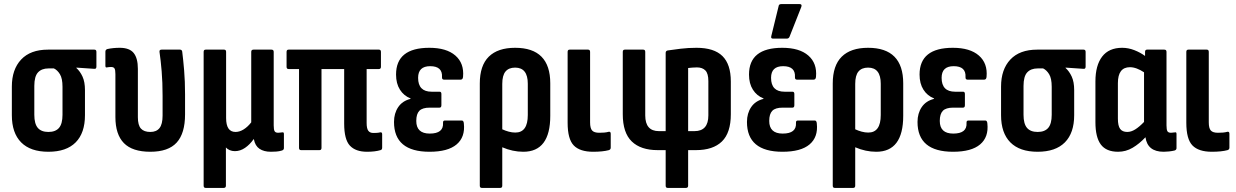

<svg xmlns="http://www.w3.org/2000/svg" viewBox="-20 -735 6051 940"><path d="M217 8Q129 8 83.5 -38Q38 -84 38 -171V-311Q38 -395 83.5 -443.5Q129 -492 215 -492H442Q452 -492 452 -481V-409Q452 -397 442 -398L354 -404V-402Q372 -386 384 -360Q396 -334 396 -294V-171Q396 -84 350.5 -38Q305 8 217 8ZM217 -89Q252 -89 269 -109Q286 -129 286 -173V-310Q286 -351 273.5 -371.5Q261 -392 244 -400H217Q184 -400 166 -380.5Q148 -361 148 -314V-173Q148 -129 165 -109Q182 -89 217 -89Z M716 8Q628 8 586.5 -34.5Q545 -77 545 -162V-372Q545 -393 540.5 -400Q536 -407 524 -407Q519 -407 513.5 -406.5Q508 -406 503 -405Q496 -403 496 -413V-482Q496 -492 506 -495Q534 -501 566 -501Q614 -501 634.5 -475.5Q655 -450 655 -398V-161Q655 -122 670 -105.5Q685 -89 716 -89Q746 -89 761 -108Q776 -127 776 -169V-265Q776 -332 771.5 -386Q767 -440 761 -480Q759 -492 771 -492H861Q870 -492 872 -483Q877 -444 881.5 -390.5Q886 -337 886 -273V-175Q886 -82 845 -37Q804 8 716 8Z M987 185Q977 185 977 174V-481Q977 -492 987 -492H1077Q1087 -492 1087 -481V-157Q1087 -89 1133 -89Q1153 -89 1173 -101.5Q1193 -114 1210 -136V-481Q1210 -492 1221 -492H1309Q1320 -492 1320 -481V-121Q1320 -100 1324.5 -92.5Q1329 -85 1342 -85Q1348 -85 1352.5 -86Q1357 -87 1362 -87Q1370 -89 1370 -79V-10Q1370 -1 1360 2Q1347 6 1333 7Q1319 8 1306 8Q1272 8 1250.5 -6.5Q1229 -21 1223 -53L1222 -54Q1203 -27 1179.5 -11Q1156 5 1130 5Q1116 5 1104.5 0Q1093 -5 1086 -13V174Q1086 185 1075 185Z M1777 8Q1721 8 1693 -22Q1665 -52 1665 -130V-397H1554V-11Q1554 0 1544 0H1454Q1444 0 1444 -11V-397H1393Q1383 -397 1383 -408V-481Q1383 -492 1393 -492H1835Q1845 -492 1845 -481V-408Q1845 -397 1835 -397H1775V-133Q1775 -106 1783 -95Q1791 -84 1808 -84Q1816 -84 1824.5 -84.5Q1833 -85 1841 -87Q1851 -89 1851 -78V-12Q1851 -2 1843 0Q1816 8 1777 8Z M2083 8Q1909 8 1909 -138Q1909 -180 1929.5 -210.5Q1950 -241 1990 -251V-253Q1957 -266 1938 -296Q1919 -326 1919 -370Q1919 -501 2082 -501Q2166 -501 2209.5 -463Q2253 -425 2247 -359Q2246 -345 2235 -345H2154Q2143 -345 2144 -358Q2147 -411 2086 -411Q2027 -411 2027 -354Q2027 -286 2093 -286H2132Q2141 -286 2141 -275V-220Q2141 -208 2132 -208H2084Q2048 -208 2033 -192.5Q2018 -177 2018 -143Q2018 -81 2084 -81Q2152 -81 2149 -133Q2148 -145 2158 -145H2241Q2250 -145 2251 -130Q2258 -64 2215.5 -28Q2173 8 2083 8Z M2339 185Q2329 185 2329 174V-326Q2329 -414 2373 -457.5Q2417 -501 2502 -501Q2674 -501 2674 -327V-168Q2674 8 2542 8Q2490 8 2439 -14V174Q2439 185 2429 185ZM2439 -324V-102Q2454 -95 2470.5 -90.5Q2487 -86 2503 -86Q2564 -86 2564 -172V-325Q2564 -404 2502 -404Q2471 -404 2455 -385Q2439 -366 2439 -324Z M2884 8Q2819 8 2789 -23Q2759 -54 2759 -134V-481Q2759 -492 2769 -492H2859Q2869 -492 2869 -481V-136Q2869 -107 2879 -96Q2889 -85 2914 -85Q2927 -85 2938.5 -86Q2950 -87 2961 -90Q2970 -91 2970 -80V-12Q2970 -3 2961 0Q2931 8 2884 8Z M3249 185Q3239 185 3239 174V0H3200Q3117 0 3073 -42.5Q3029 -85 3029 -176V-481Q3029 -492 3039 -492H3129Q3139 -492 3139 -481V-170Q3139 -93 3206 -93H3239V-476Q3239 -486 3249 -488Q3275 -492 3312.5 -496.5Q3350 -501 3390 -501Q3476 -501 3517 -460.5Q3558 -420 3558 -336V-176Q3558 -85 3514.5 -42.5Q3471 0 3387 0H3349V174Q3349 185 3338 185ZM3349 -93H3380Q3448 -93 3448 -170V-338Q3448 -375 3433.5 -390Q3419 -405 3392 -405Q3380 -405 3369 -404Q3358 -403 3349 -402Z M3811 8Q3637 8 3637 -138Q3637 -180 3657.5 -210.5Q3678 -241 3718 -251V-253Q3685 -266 3666 -296Q3647 -326 3647 -370Q3647 -501 3810 -501Q3894 -501 3937.5 -463Q3981 -425 3975 -359Q3974 -345 3963 -345H3882Q3871 -345 3872 -358Q3875 -411 3814 -411Q3755 -411 3755 -354Q3755 -286 3821 -286H3860Q3869 -286 3869 -275V-220Q3869 -208 3860 -208H3812Q3776 -208 3761 -192.5Q3746 -177 3746 -143Q3746 -81 3812 -81Q3880 -81 3877 -133Q3876 -145 3886 -145H3969Q3978 -145 3979 -130Q3986 -64 3943.5 -28Q3901 8 3811 8ZM3764 -546Q3753 -546 3756 -558L3792 -705Q3793 -715 3805 -715H3895Q3908 -715 3903 -701L3845 -554Q3841 -546 3832 -546Z M4067 185Q4057 185 4057 174V-326Q4057 -414 4101 -457.5Q4145 -501 4230 -501Q4402 -501 4402 -327V-168Q4402 8 4270 8Q4218 8 4167 -14V174Q4167 185 4157 185ZM4167 -324V-102Q4182 -95 4198.5 -90.5Q4215 -86 4231 -86Q4292 -86 4292 -172V-325Q4292 -404 4230 -404Q4199 -404 4183 -385Q4167 -366 4167 -324Z M4646 8Q4472 8 4472 -138Q4472 -180 4492.5 -210.5Q4513 -241 4553 -251V-253Q4520 -266 4501 -296Q4482 -326 4482 -370Q4482 -501 4645 -501Q4729 -501 4772.5 -463Q4816 -425 4810 -359Q4809 -345 4798 -345H4717Q4706 -345 4707 -358Q4710 -411 4649 -411Q4590 -411 4590 -354Q4590 -286 4656 -286H4695Q4704 -286 4704 -275V-220Q4704 -208 4695 -208H4647Q4611 -208 4596 -192.5Q4581 -177 4581 -143Q4581 -81 4647 -81Q4715 -81 4712 -133Q4711 -145 4721 -145H4804Q4813 -145 4814 -130Q4821 -64 4778.5 -28Q4736 8 4646 8Z M5060 8Q4972 8 4926.5 -38Q4881 -84 4881 -171V-311Q4881 -395 4926.5 -443.5Q4972 -492 5058 -492H5285Q5295 -492 5295 -481V-409Q5295 -397 5285 -398L5197 -404V-402Q5215 -386 5227 -360Q5239 -334 5239 -294V-171Q5239 -84 5193.5 -38Q5148 8 5060 8ZM5060 -89Q5095 -89 5112 -109Q5129 -129 5129 -173V-310Q5129 -351 5116.5 -371.5Q5104 -392 5087 -400H5060Q5027 -400 5009 -380.5Q4991 -361 4991 -314V-173Q4991 -129 5008 -109Q5025 -89 5060 -89Z M5454 8Q5396 8 5369.5 -27.5Q5343 -63 5343 -137V-336Q5343 -415 5376 -458Q5409 -501 5474 -501Q5504 -501 5533.5 -489.5Q5563 -478 5586 -461V-481Q5586 -492 5596 -492H5680Q5691 -492 5691 -481V-121Q5691 -100 5695.5 -92.5Q5700 -85 5713 -85Q5718 -85 5723 -86Q5728 -87 5733 -87Q5740 -89 5740 -79V-10Q5740 -1 5730 2Q5717 5 5703 6.5Q5689 8 5677 8Q5598 8 5588 -63Q5558 -31 5525 -11.5Q5492 8 5454 8ZM5453 -154Q5453 -119 5464 -104Q5475 -89 5499 -89Q5518 -89 5538 -101.5Q5558 -114 5581 -138V-381Q5563 -393 5545.5 -399.5Q5528 -406 5512 -406Q5453 -406 5453 -328Z M5913 8Q5848 8 5818 -23Q5788 -54 5788 -134V-481Q5788 -492 5798 -492H5888Q5898 -492 5898 -481V-136Q5898 -107 5908 -96Q5918 -85 5943 -85Q5956 -85 5967.5 -86Q5979 -87 5990 -90Q5999 -91 5999 -80V-12Q5999 -3 5990 0Q5960 8 5913 8Z"/></svg>

Font: Sofia Sans Condensed
Style: Bold
Weight: 700
Designer: Botio Nikoltchev, Ani Petrova
Foundry: lettersoup
Version: Version 4.101; ttfautohint (v1.8.4.7-5d5b)